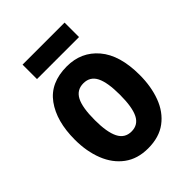

<svg xmlns="http://www.w3.org/2000/svg" viewBox="-208 -822 940 940"><g transform="rotate(-45 262.0 -352.5)"><path d="M486 -274Q486 -194 462 -129.5Q438 -65 388 -27.5Q338 10 261 10Q188 10 138 -27Q88 -64 62.5 -128.5Q37 -193 37 -274Q37 -402 93 -479Q149 -556 263 -556Q363 -556 424.5 -483.5Q486 -411 486 -274ZM174 -273Q174 -189 195 -147.5Q216 -106 262 -106Q308 -106 328.5 -147Q349 -188 349 -274Q349 -359 328.5 -399.5Q308 -440 262 -440Q216 -440 195 -400Q174 -360 174 -273ZM407 -715V-615H116V-715Z"/></g></svg>

Font: Noto Sans Gujarati Condensed
Style: Bold
Weight: 700
Width: 3
Designer: Jelle Bosma - Monotype Design Team, Universal Thirst
Foundry: Monotype Imaging Inc.
Version: Version 2.106; ttfautohint (v1.8.4.7-5d5b)